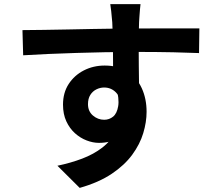

<svg xmlns="http://www.w3.org/2000/svg" viewBox="-20 -826 1040 920"><path d="M653.3 -806.1Q652.5 -798.4 650.7 -780.7Q648.9 -762.9 648 -745.5Q647.1 -728.2 646.4 -720.1Q645.4 -700.3 645 -666.4Q644.6 -632.6 644.6 -591.6Q644.6 -550.6 645.1 -509.1Q645.6 -467.6 646.1 -431.2Q646.6 -394.9 646.6 -370.9L521.9 -412.9Q521.9 -431.8 521.9 -463.3Q521.9 -494.7 521.7 -532.4Q521.6 -570.1 521.1 -606.9Q520.6 -643.7 519.7 -673.8Q518.9 -703.8 517.9 -719.3Q515.5 -749.6 512.8 -773.2Q510.2 -796.8 508.4 -806.1ZM87.6 -681.7Q132.4 -681.9 188.3 -682.8Q244.2 -683.6 305 -684.8Q365.8 -686 425.2 -687.2Q484.5 -688.3 536.2 -688.9Q587.9 -689.5 625.7 -689.5Q663.9 -689.5 709.2 -689.8Q754.5 -690 798.3 -690Q842.2 -690 878.5 -689.9Q914.8 -689.8 935.3 -689.8L933.7 -571.7Q887.3 -573.7 810.1 -575.5Q732.8 -577.2 622 -577.2Q554 -577.2 483.9 -575.8Q413.8 -574.5 345 -572.3Q276.2 -570.2 211.9 -567.4Q147.7 -564.6 91 -561.1ZM629.2 -385.8Q629.2 -304.2 609.4 -250Q589.6 -195.9 551 -168.7Q512.4 -141.4 454.3 -141.4Q425.7 -141.4 395.3 -153Q364.8 -164.6 339.1 -187.7Q313.5 -210.8 297.7 -245Q281.9 -279.3 281.9 -324.6Q281.9 -381.7 309.1 -423.5Q336.4 -465.4 381.9 -488.7Q427.4 -511.9 481.7 -511.9Q547.5 -511.9 592.2 -482.3Q636.9 -452.7 659.6 -402.7Q682.4 -352.7 682.4 -290.2Q682.4 -241.3 666.4 -188Q650.4 -134.8 613.6 -84.6Q576.9 -34.5 515.2 6.9Q453.5 48.3 361.9 74.3L255.1 -31.8Q318.8 -45.1 373.9 -66Q429 -86.9 470.6 -119.1Q512.2 -151.3 535.5 -198.1Q558.8 -244.9 558.8 -310.7Q558.8 -359.5 535.6 -383.1Q512.4 -406.7 479 -406.7Q460 -406.7 442.1 -397.9Q424.1 -389.1 412.8 -371.3Q401.6 -353.5 401.6 -327Q401.6 -292.7 425.3 -272.4Q449.1 -252.1 479.2 -252.1Q503.4 -252.1 521.9 -267.1Q540.4 -282 546.3 -317.2Q552.3 -352.4 535.9 -411.1Z"/></svg>

Font: Noto Sans SC Thin
Style: Regular
Weight: 100
Designer: Ryoko NISHIZUKA 西塚涼子 (kana, bopomofo & ideographs); Paul D. Hunt (Latin, Greek & Cyrillic); Sandoll Communications 산돌커뮤니
Foundry: Adobe
Version: Version 2.004-H2;hotconv 1.0.118;makeotfexe 2.5.65603